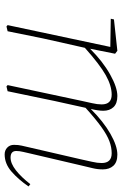

<svg xmlns="http://www.w3.org/2000/svg" viewBox="134 -658 536 845"><g transform="rotate(90 402.5 -235.0)"><path d="M659 13Q641 13 629 1.5Q617 -10 617 -28Q617 -48 620.5 -62Q624 -76 629 -99L681 -324Q686 -348 691.5 -371.5Q697 -395 697 -414Q697 -458 654 -458Q628 -458 601 -448Q574 -438 539 -413Q504 -388 454 -343Q452 -333 449.5 -322.5Q447 -312 445 -302L424 -207Q413 -155 402.5 -103.5Q392 -52 381 0L360 5L354 0L423 -324Q428 -348 433.5 -371.5Q439 -395 439 -414Q439 -458 396 -458Q357 -458 310.5 -432Q264 -406 190 -340L160 -207Q148 -155 138 -103.5Q128 -52 117 0L96 5L90 0L186 -452L62 -454L65 -468L203 -483L216 -473L194 -363Q250 -419 307 -451Q364 -483 402 -483Q435 -483 451 -466Q467 -449 467 -421Q467 -400 459 -366Q515 -422 568.5 -452.5Q622 -483 660 -483Q693 -483 709 -465.5Q725 -448 725 -419Q725 -396 719.5 -373.5Q714 -351 707 -321L655 -99Q652 -85 648 -68.5Q644 -52 644 -38Q644 -13 673 -13Q699 -13 729 -36.5Q759 -60 790 -100L800 -92Q769 -47 734.5 -17Q700 13 659 13Z"/></g></svg>

Font: Source Serif Pro ExtraLight
Style: Italic
Weight: 200
Italic angle: -12°
Designer: Frank Grießhammer
Foundry: Adobe Systems Incorporated
Version: Version 3.001;hotconv 1.0.111;makeotfexe 2.5.65597